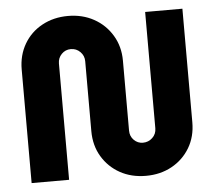

<svg xmlns="http://www.w3.org/2000/svg" viewBox="-52 -768 933 837"><g transform="rotate(-5 415.0 -350.0)"><path d="M554 12Q490 12 440.5 -15.5Q391 -43 362 -91.5Q333 -140 333 -203V-509Q333 -533 316 -550Q299 -567 275 -567Q251 -567 234.5 -550Q218 -533 218 -509V0H54V-497Q54 -559 82.5 -608Q111 -657 161.5 -684.5Q212 -712 275 -712Q338 -712 388 -684.5Q438 -657 467.5 -608Q497 -559 497 -497V-191Q497 -166 513.5 -149.5Q530 -133 553 -133Q577 -133 594.5 -149.5Q612 -166 612 -191V-700H775V-203Q775 -140 746 -91.5Q717 -43 667 -15.5Q617 12 554 12Z"/></g></svg>

Font: MuseoModerno
Style: Bold
Weight: 700
Designer: Pablo Cosgaya, Héctor Gatti, Marcela Romero, and the Authors of The MuseoModerno Project.
Foundry: Omnibus-Type Team
Version: Version 1.001